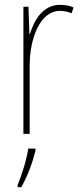

<svg xmlns="http://www.w3.org/2000/svg" viewBox="-20 -555 336 796"><path d="M229 -535C157 -535 121 -470 104 -414H102L98 -527H77V0H103V-283C103 -394 145 -510 229 -510C248 -510 264 -505 277 -500L285 -524C268 -532 248 -535 229 -535ZM127 70V61H97C92 102 68 178 53 212V221H68C95 175 115 118 127 70Z"/></svg>

Font: Noto Sans Armenian Condensed Thin
Style: Regular
Weight: 100
Width: 3
Designer: Monotype Design Team
Foundry: Monotype Imaging Inc.
Version: Version 2.008